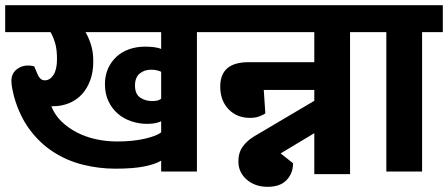

<svg xmlns="http://www.w3.org/2000/svg" viewBox="-30 -662 1729 741"><path d="M592 -42Q569 -28 526 -19.5Q483 -11 416 -11Q351 -11 289.5 -26.5Q228 -42 176 -75.5Q124 -109 84.5 -162Q45 -215 24 -290Q21 -301 17.5 -318.5Q14 -336 14 -350Q14 -382 40.5 -398.5Q67 -415 102 -406L113 -380Q118 -367 125 -359.5Q132 -352 143 -352Q163 -352 176.5 -373Q190 -394 190 -434Q190 -472 182.5 -496.5Q175 -521 165 -538H-10V-642H810V-538H730V0H592ZM592 -194Q584 -190 571 -187Q558 -184 538 -184Q506 -184 476.5 -194Q447 -204 424.5 -223.5Q402 -243 388.5 -271.5Q375 -300 375 -337Q375 -371 387 -397.5Q399 -424 419.5 -443Q440 -462 468.5 -472Q497 -482 530 -482Q547 -482 564 -480Q581 -478 592 -473V-538H300Q311 -520 320.5 -491.5Q330 -463 330 -425Q330 -385 318.5 -353Q307 -321 286.5 -298.5Q266 -276 237 -264Q208 -252 174 -252H168Q181 -219 206.5 -194Q232 -169 265.5 -151.5Q299 -134 339 -125Q379 -116 422 -116Q482 -116 528 -126.5Q574 -137 592 -151ZM592 -281V-385Q586 -388 576 -390.5Q566 -393 553 -393Q527 -393 509 -378Q491 -363 491 -332Q491 -299 511 -285.5Q531 -272 556 -272Q572 -272 579.5 -274.5Q587 -277 592 -281Z M1183 -148 1053 -70 1101 -32Q1101 7 1076 33Q1051 59 1003 59Q954 59 922 31Q890 3 890 -39Q890 -73 907 -96.5Q924 -120 953 -137L1183 -273V-315H988L994 -225Q989 -220 972.5 -213.5Q956 -207 935 -207Q884 -207 852 -240.5Q820 -274 820 -328Q820 -422 929 -422H1183V-538H790V-642H1401V-538H1321V10H1183Z M1461 -538H1381V-642H1679V-538H1599V0H1461Z"/></svg>

Font: Ek Mukta ExtraBold
Style: Regular
Weight: 800
Designer: Girish Dalvi and Yashodeep Gholap
Foundry: Ek Type
Version: Version 2.538;PS 1.002;hotconv 16.6.51;makeotf.lib2.5.65220;